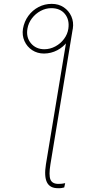

<svg xmlns="http://www.w3.org/2000/svg" viewBox="-20 -780 474 1004"><path d="M335.4 -617.2 360.8 -631.8 243.7 79.1Q234.4 135.7 243.7 158.7Q252.9 181.6 285.6 181.6Q294.4 181.6 303.7 180.7Q313 179.7 320.8 177.7L315.9 200.2Q309.6 202.1 300.8 203.4Q292 204.6 283.7 204.1Q241.2 204.6 225.6 173.6Q210 142.6 220.2 79.1ZM100.1 -629.9Q106.9 -668 128.4 -697.3Q149.9 -726.6 181.6 -743.2Q213.4 -759.8 250.5 -759.8Q286.6 -759.8 313.2 -741.9Q339.8 -724.1 353 -694.6Q366.2 -665 360.8 -629.9Q355 -592.8 333.3 -563.5Q311.5 -534.2 279.5 -517.3Q247.6 -500.5 210.4 -500Q175.3 -500 148.2 -517.8Q121.1 -535.6 107.9 -565.4Q94.7 -595.2 100.1 -629.9ZM212.4 -522.5Q242.7 -522.9 269.5 -537.4Q296.4 -551.8 314.7 -576.2Q333 -600.6 337.4 -629.9Q344.2 -676.3 319.6 -706.8Q294.9 -737.3 248.5 -737.3Q219.2 -737.3 192.4 -722.9Q165.5 -708.5 147 -684.1Q128.4 -659.7 123.5 -629.9Q115.7 -585 141.8 -553.7Q168 -522.5 212.4 -522.5Z"/></svg>

Font: Inter 17pt Thin
Style: Italic
Weight: 250
Italic angle: -9.3988°
Version: Version 4.001;git-66647c0bb